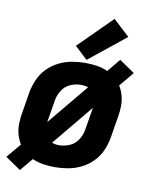

<svg xmlns="http://www.w3.org/2000/svg" viewBox="-96 -850 764 971"><g transform="rotate(10 285.5 -365.0)"><path d="M74 53 129 -13Q155 -1 185 3.5Q215 8 245 8Q278 8 312.5 2Q347 -4 379.5 -20Q412 -36 438 -62.5Q464 -89 478 -121.5Q492 -154 498 -188L516 -298Q521 -326 521.5 -353.5Q522 -381 515 -407Q508 -433 494 -455L556 -530L477 -584L422 -517Q396 -529 366.5 -533.5Q337 -538 306 -538Q273 -538 238.5 -532Q204 -526 171.5 -510Q139 -494 113.5 -468Q88 -442 73.5 -409Q59 -376 53 -343L35 -233Q30 -205 29.5 -177Q29 -149 36 -123Q43 -97 57 -75L-5 -1ZM168 -210 187 -324Q191 -351 207 -376.5Q223 -402 250 -413.5Q277 -425 304 -425Q314 -425 323.5 -423.5Q333 -422 341 -419ZM247 -105Q237 -105 228 -106.5Q219 -108 210 -111L383 -321L364 -206Q360 -179 344 -153.5Q328 -128 301 -116.5Q274 -105 247 -105ZM309 -554 497 -705 413 -783 244 -615Z"/></g></svg>

Font: Iosevka Sparkle XBdObl
Style: Regular
Weight: 800
Italic angle: -9°
Designer: Belleve Invis
Foundry: Belleve Invis
Version: Version 4.5.0; ttfautohint (v1.8.3)